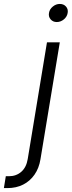

<svg xmlns="http://www.w3.org/2000/svg" viewBox="-115 -755 366 979"><path d="M124.5 -539.1H189.9L91.3 57.1Q84 102.5 61 135.5Q38.1 168.5 2.9 186.3Q-32.2 204.1 -77.6 204.1H-95.2L-85.4 143.6H-69.8Q-32.2 143.6 -6.3 120.8Q19.5 98.1 26.4 55.7ZM174.3 -642.6Q155.3 -642.6 143.3 -656.2Q131.3 -669.9 134.8 -689Q137.7 -708 154.1 -721.4Q170.4 -734.9 189.9 -734.9Q210 -734.9 221.7 -721.4Q233.4 -708 230 -689Q227.1 -669.9 210.7 -656.2Q194.3 -642.6 174.3 -642.6Z"/></svg>

Font: Inter 18pt Light
Style: Italic
Weight: 300
Italic angle: -9.3988°
Designer: Rasmus Andersson
Foundry: rsms
Version: Version 4.001;git-66647c0bb